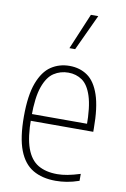

<svg xmlns="http://www.w3.org/2000/svg" viewBox="-91 -862 606 925"><g transform="rotate(10 212.0 -399.5)"><path d="M248 9Q182 9 136.5 -17.8Q91 -44.5 67.5 -105.5Q44 -166.5 44 -270Q44 -373.5 67 -434.5Q90 -495.5 129.5 -521.8Q169 -548 219 -548Q269.5 -548 307 -522Q344.5 -496 365.2 -435.2Q386 -374.5 386 -270V-255H66V-288H358L350 -276Q350 -370 333.2 -422Q316.5 -474 287 -494.5Q257.5 -515 219 -515Q180 -515 148.5 -494.5Q117 -474 98.5 -422Q80 -370 80 -276V-267Q80 -174.5 99.2 -121.5Q118.5 -68.5 156.2 -46.2Q194 -24 250 -24Q273.5 -24 300.2 -29Q327 -34 362 -45V-11Q330 0 302.2 4.5Q274.5 9 248 9ZM203 -632 277 -808H313L231 -632Z"/></g></svg>

Font: Encode Sans Condensed Thin
Style: Regular
Weight: 100
Width: 3
Designer: Multiple Designers
Foundry: Impallari Type
Version: Version 3.002